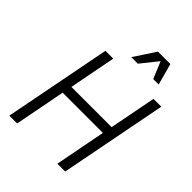

<svg xmlns="http://www.w3.org/2000/svg" viewBox="-258 -1053 1181 1181"><g transform="rotate(45 332.5 -462.5)"><path d="M41 0H109L173 -332H523L459 0H527L663 -700H595L536 -395H186L245 -700H177ZM317 -785H374L462 -895L508 -785H555L517 -925H409Z"/></g></svg>

Font: Uncut Sans Book Italic
Style: Regular
Weight: 350
Italic angle: -11°
Designer: Kasper Nordkvist
Foundry: UNCUT.wtf
Version: Version 1.304;Glyphs 3.2 (3246)